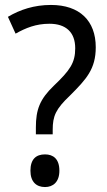

<svg xmlns="http://www.w3.org/2000/svg" viewBox="-20 -988 431 776"><path d="M125 -445H193V-463C193 -519 205 -547 263 -602C329 -668 367 -709 367 -797C367 -904 302 -968 186 -968C118 -968 61 -949 12 -920L43 -852C84 -875 125 -892 180 -892C247 -892 284 -857 284 -793C284 -734 263 -704 197 -641C141 -587 125 -545 125 -473ZM103 -298C103 -253 127 -232 162 -232C194 -232 220 -252 220 -298C220 -346 195 -364 162 -364C126 -364 103 -345 103 -298Z"/></svg>

Font: Noto Sans Khmer UI SemiCondensed
Style: Regular
Weight: 400
Width: 4
Designer: Danh Hong and the Monotype Design Team
Foundry: Monotype Imaging Inc.
Version: Version 2.002